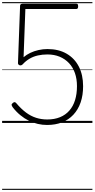

<svg xmlns="http://www.w3.org/2000/svg" viewBox="-20 -1163 894 1816"><path d="M425 19Q381 19 337.5 9Q294 -1 252.5 -21.5Q211 -42 172 -74Q133 -106 99 -150Q92 -161 90 -169.5Q88 -178 100 -188Q110 -197 118 -197Q126 -197 135 -186Q180 -133 225.5 -99Q271 -65 321 -49Q371 -33 427 -33Q495 -33 547.5 -54.5Q600 -76 636 -117Q672 -158 690 -216.5Q708 -275 708 -348Q708 -416 689 -471Q670 -526 633 -565.5Q596 -605 544.5 -626.5Q493 -648 428 -648Q381 -648 338.5 -638.5Q296 -629 260 -608Q224 -587 194 -554Q185 -545 174.5 -544.5Q164 -544 157 -550.5Q150 -557 150 -565L170 -1110Q171 -1119 177 -1123.5Q183 -1128 194 -1128H702Q710 -1128 714.5 -1123Q719 -1118 719 -1104Q719 -1091 715 -1084.5Q711 -1078 702 -1078H220L203 -622Q231 -646 266.5 -663Q302 -680 344 -689.5Q386 -699 429 -699Q535 -699 610.5 -655Q686 -611 726 -532.5Q766 -454 766 -348Q766 -262 742.5 -194Q719 -126 674 -78Q629 -30 566.5 -5.5Q504 19 425 19ZM0 623H854V633H0ZM0 -20H854V0H0ZM0 -505H854V-500H0ZM0 -1143H854V-1133H0Z"/></svg>

Font: Playwrite CL Guides
Style: Regular
Weight: 400
Designer: Veronika Burian, José Scaglione
Foundry: TypeTogether
Version: Version 1.003